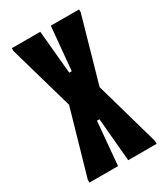

<svg xmlns="http://www.w3.org/2000/svg" viewBox="-175 -783 760 866"><g transform="rotate(-30 205.0 -350.0)"><path d="M30 0V-15L126 -350L30 -685V-700H178L199 -475H212L233 -700H380V-685L285 -350L380 -15V0H232L212 -225H199L179 0Z"/></g></svg>

Font: Vina Sans
Style: Regular
Weight: 400
Designer: Andree Nguyen
Foundry: Nguyen Type Foundry
Version: Version 1.002; ttfautohint (v1.8.4.7-5d5b);gftools[0.9.28]